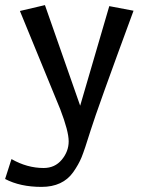

<svg xmlns="http://www.w3.org/2000/svg" viewBox="-49 -504 559 752"><path d="M379 -480 474 -462Q331 -74 306.5 5Q282 84 270.5 112Q259 140 238 170Q197 228 113.5 228Q30 228 -29 197L-4 119Q57 154 122 154Q166 154 193 121.5Q220 89 220 49.5Q220 10 187 -76L29 -461L127 -484L265 -90Z"/></svg>

Font: Fresca
Style: Regular
Weight: 400
Designer: Iván Moreno
Foundry: Fontstage
Version: Version 1.001